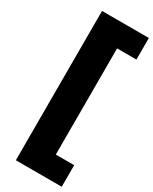

<svg xmlns="http://www.w3.org/2000/svg" viewBox="-258 -866 915 1145"><g transform="rotate(30 200.0 -294.0)"><path d="M77 220V-808H399.5V-659.5H266.5V71.5H393V220Z"/></g></svg>

Font: Encode Sans Semi Expanded ExtraBold
Style: Regular
Weight: 800
Width: 6
Designer: Multiple Designers
Foundry: Impallari Type
Version: Version 3.000; ttfautohint (v1.8.3) -l 8 -r 50 -G 200 -x 14 